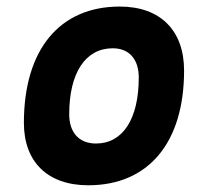

<svg xmlns="http://www.w3.org/2000/svg" viewBox="-20 -547 626 577"><path d="M245.1 9.8C426.3 9.8 533.2 -118.2 533.2 -335C533.2 -456.1 461.4 -527.3 339.8 -527.3C158.7 -527.3 51.8 -397.5 51.8 -177.7C51.8 -60.1 123.5 9.8 245.1 9.8ZM268.6 -115.7C217.8 -115.7 188 -148.4 188 -203.6C188 -328.1 236.8 -401.9 318.8 -401.9C368.2 -401.9 397 -369.1 397 -314C397 -189.5 349.1 -115.7 268.6 -115.7Z"/></svg>

Font: Cascadia Code
Style: Bold Italic
Weight: 700
Italic angle: -10°
Monospace: yes
Designer: Aaron Bell
Foundry: Saja Typeworks
Version: Version 2404.023